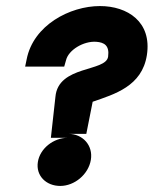

<svg xmlns="http://www.w3.org/2000/svg" viewBox="-20 -614 507 634"><path d="M63 -394H192L198 -415C206 -449 256 -479 298 -476C324 -474 342 -464 337 -427C330 -376 172 -399 163 -294L148 -159H204C157 -159 112 -124 105 -79C98 -34 132 0 179 0C226 0 272 -38 280 -86C288 -134 253 -172 206 -172H265L286 -278C358 -303 449 -329 465 -432C482 -542 401 -594 310 -594C211 -594 90 -531 68 -418Z"/></svg>

Font: Charger Pro
Style: UltraNarObl
Weight: 900
Designer: Jasper
Foundry: Cannot Into Space Fonts
Version: Version 1.09